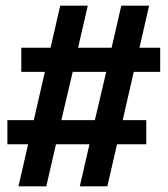

<svg xmlns="http://www.w3.org/2000/svg" viewBox="-20 -673 590 676"><path d="M45 -17 79 -165H6V-250H99L138 -420H55V-505H158L192 -653H289L255 -505H373L407 -653H505L471 -505H544V-420H451L412 -250H495V-165H392L358 -17H261L295 -165H177L143 -17ZM196 -250H314L354 -420H236Z"/></svg>

Font: Lode Dark Term
Style: Bold
Weight: 700
Monospace: yes
Designer: Belleve Invis
Foundry: Belleve Invis
Version: Version 29.2.0